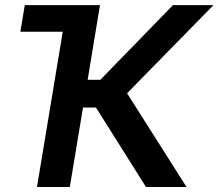

<svg xmlns="http://www.w3.org/2000/svg" viewBox="-20 -748 874 768"><path d="M564 0 363.8 -317.9H312L259.3 0H127.9L231 -621.1H61.5L79.1 -727.5H379.9L330.6 -428.7H381.3L671.9 -727.5H834L488.3 -375L726.1 0Z"/></svg>

Font: Inter Display Semi Bold
Style: Italic
Weight: 600
Italic angle: -9.39999°
Designer: Rasmus Andersson
Foundry: rsms
Version: Version 4.000;git-4fc901f